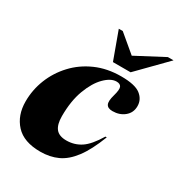

<svg xmlns="http://www.w3.org/2000/svg" viewBox="-176 -850 917 984"><g transform="rotate(30 282.0 -358.5)"><path d="M366.5 -492Q333.5 -492 297.5 -456.2Q261.5 -420.5 236.8 -354.8Q212 -289 212 -198.5Q212 -149.5 231 -125.5Q250 -101.5 293.5 -101.5Q340.5 -101.5 378.8 -126.5Q417 -151.5 457.5 -219H465.5Q430.5 -128.5 392 -77.5Q353.5 -26.5 308.2 -5.8Q263 15 206.5 15Q108.5 15 60.8 -37Q13 -89 13 -171Q13 -239.5 38.2 -303Q63.5 -366.5 110.8 -417.2Q158 -468 224.8 -497.5Q291.5 -527 374 -527Q456.5 -527 489.2 -501.2Q522 -475.5 522 -436Q522 -397 493.2 -373.5Q464.5 -350 423 -350Q395 -350 386.5 -366.8Q378 -383.5 389.5 -423.5Q401 -463.5 394.8 -477.8Q388.5 -492 366.5 -492ZM564.5 -732 404.5 -569H300L240.5 -732H264L367 -645.5L531 -732Z"/></g></svg>

Font: Newsreader 72pt ExtraBold
Style: Italic
Weight: 800
Italic angle: -17°
Designer: Hugues Gentile
Foundry: Production Type
Version: Version 1.003; ttfautohint (v1.8.3)